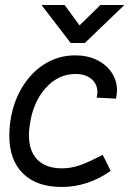

<svg xmlns="http://www.w3.org/2000/svg" viewBox="-20 -737 546 763"><path d="M17 -198Q17 -222 20 -247Q30 -326 66.5 -387.5Q103 -449 158 -483Q213 -517 279 -517Q327 -517 364.5 -499Q402 -481 423.5 -449Q445 -417 445 -377Q445 -367 441 -345L364 -349Q367 -361 367 -371Q367 -403 343.5 -423Q320 -443 280 -443Q211 -443 160.5 -386Q110 -329 98 -238Q95 -219 95 -201Q95 -136 129 -102Q163 -68 227 -68Q261 -68 296.5 -80Q332 -92 388 -122L420 -58Q329 6 225 6Q126 6 71.5 -47.5Q17 -101 17 -198ZM145 -717H237L296 -636L379 -717H474L317 -566H261Z"/></svg>

Font: Bellota
Style: Bold Italic
Weight: 700
Italic angle: -7.5°
Designer: Kemie Guaida
Foundry: Kemie Guaida
Version: Version 4.001